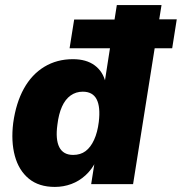

<svg xmlns="http://www.w3.org/2000/svg" viewBox="-20 -725 716 756"><path d="M196 11Q133 11 93.5 -21.5Q54 -54 38.5 -111Q23 -168 32 -241Q43 -320 74 -376Q105 -432 154.5 -462Q204 -492 267 -492Q320 -492 353 -467.5Q386 -443 396 -399L392 -400L413 -535H254L272 -648H431L440 -705H616L607 -649H676L658 -535H589L504 0H339L353 -89H357Q342 -58 317 -35Q292 -12 261 -0.5Q230 11 196 11ZM268 -115Q297 -115 317 -130Q337 -145 350.5 -174.5Q364 -204 369 -245Q376 -304 360.5 -334Q345 -364 306 -364Q279 -364 258 -349Q237 -334 224 -305Q211 -276 206 -234Q198 -176 213.5 -145.5Q229 -115 268 -115Z"/></svg>

Font: Nunito Sans 10pt SemiCondensed Black
Style: Italic
Weight: 900
Width: 4
Italic angle: -9°
Designer: Vernon Adams
Foundry: Vernon Adams
Version: Version 3.101;gftools[0.9.27]